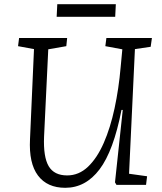

<svg xmlns="http://www.w3.org/2000/svg" viewBox="-20 -881 771 915"><path d="M595 -53 681 -41 676 0H535L528 -12L565 -357H559Q521 -162 454.5 -74Q388 14 291 14Q205 14 161 -44.5Q117 -103 123 -218L142 -647L66 -661L71 -700H300L296 -661L210 -646L190 -230Q186 -133 212 -89Q238 -45 300 -45Q356 -45 399.5 -86.5Q443 -128 474.5 -200Q506 -272 526 -365Q546 -458 555 -561L563 -646L482 -661L487 -700H704L698 -658L623 -647ZM253 -861H532L529 -801H250Z"/></svg>

Font: Literata 12pt Light
Style: Italic
Weight: 300
Italic angle: -2°
Designer: Latin by Veronika Burian and Jose Scaglione. Greek by Irene Vlachou. Cyrillic by Vera Evstafieva
Foundry: TypeTogether
Version: Version 3.002